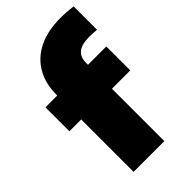

<svg xmlns="http://www.w3.org/2000/svg" viewBox="-246 -898 978 978"><g transform="rotate(-45 242.5 -409.0)"><path d="M105 0V-555.5Q105 -635.5 139 -694.5Q173 -753.5 238 -785.8Q303 -818 395.5 -818Q422 -818 442.2 -816.5Q462.5 -815 485 -812V-643.5Q470.5 -645 458.5 -645.8Q446.5 -646.5 433 -646.5Q376.5 -646.5 351.5 -625.5Q326.5 -604.5 326.5 -564V0ZM20 -377.5V-550H458.5V-377.5Z"/></g></svg>

Font: Encode Sans SemiExpanded Black
Style: Regular
Weight: 900
Width: 6
Designer: Multiple Designers
Foundry: Impallari Type
Version: Version 3.002